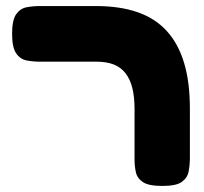

<svg xmlns="http://www.w3.org/2000/svg" viewBox="-20 -606 674 635"><path d="M517 9Q472 9 453 -3.5Q434 -16 429.5 -36Q425 -56 425 -77V-245Q425 -286 417.5 -315.5Q410 -345 394.5 -364.5Q379 -384 355.5 -393Q332 -402 299 -402H113Q90 -402 68.5 -406Q47 -410 33.5 -429.5Q20 -449 20 -494Q20 -540 33.5 -559Q47 -578 68 -582Q89 -586 112 -586H297Q377 -586 435.5 -565.5Q494 -545 532 -503Q570 -461 589 -397.5Q608 -334 608 -247V-84Q608 -61 604 -39.5Q600 -18 581.5 -4.5Q563 9 517 9Z"/></svg>

Font: Fredoka SemiExpanded
Style: Bold
Weight: 700
Width: 6
Designer: Ben Nathan
Foundry: Milena B. Brandão, Ben Nathan
Version: Version 2.001